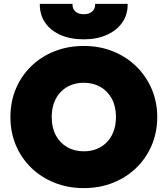

<svg xmlns="http://www.w3.org/2000/svg" viewBox="-20 -951 861 986"><path d="M410.5 15Q328.5 15 259.5 -12.8Q190.5 -40.5 139.8 -90Q89 -139.5 61.2 -206Q33.5 -272.5 33.5 -350Q33.5 -428 61.2 -494.5Q89 -561 139.8 -610.5Q190.5 -660 259.5 -687.5Q328.5 -715 410.5 -715Q492.5 -715 561.2 -687Q630 -659 680.8 -609Q731.5 -559 759.5 -492.8Q787.5 -426.5 787.5 -350Q787.5 -272.5 759.5 -206Q731.5 -139.5 680.8 -90Q630 -40.5 561.2 -12.8Q492.5 15 410.5 15ZM410.5 -174Q447 -174 477.2 -186.2Q507.5 -198.5 529.5 -221.5Q551.5 -244.5 563.5 -277Q575.5 -309.5 575.5 -350Q575.5 -404 554.5 -443.5Q533.5 -483 496.2 -504.5Q459 -526 410.5 -526Q374 -526 343.8 -513.8Q313.5 -501.5 291.5 -478.5Q269.5 -455.5 257.5 -423Q245.5 -390.5 245.5 -350Q245.5 -296 266.5 -256.5Q287.5 -217 324.8 -195.5Q362 -174 410.5 -174ZM410.5 -749Q341.5 -749 290.2 -771.8Q239 -794.5 211.2 -835.5Q183.5 -876.5 184.5 -931H352.5Q351 -907 366.5 -892.5Q382 -878 410.5 -878Q438.5 -878 454.2 -892.5Q470 -907 468.5 -931H635.5Q636.5 -876.5 608 -835.5Q579.5 -794.5 528.2 -771.8Q477 -749 410.5 -749Z"/></svg>

Font: Geologica Cursive Black
Style: Regular
Weight: 900
Designer: Sindre Bremnes, Frode Helland
Foundry: Monokrom Skriftforlag AS
Version: Version 1.010;gftools[0.9.28]